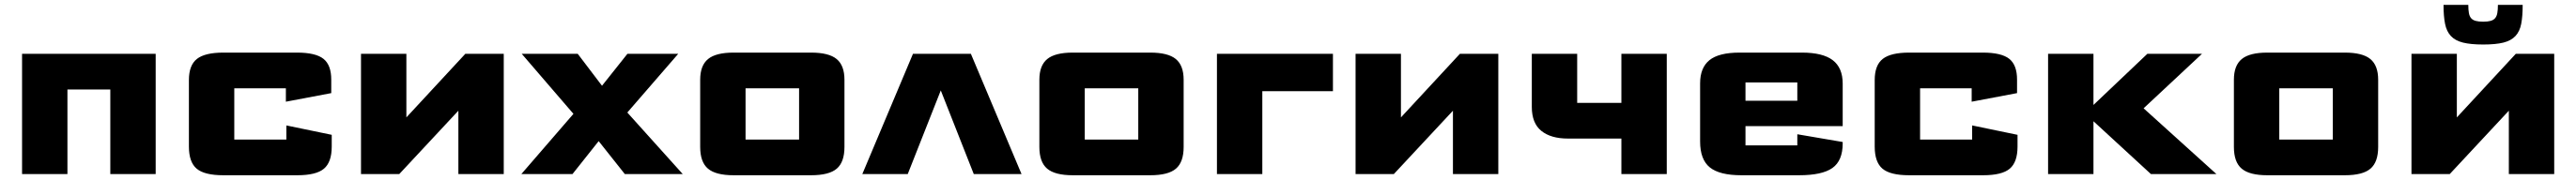

<svg xmlns="http://www.w3.org/2000/svg" viewBox="-20 -732 10816 757"><path d="M72.6 0V-505.8H633.6V0H443.1V-355.7H263.1V0Z M773.1 -115.5V-395.3Q773.1 -457.6 806.7 -484.2Q840.3 -510.8 918 -510.8H1226.8Q1305.2 -510.8 1338.1 -484.5Q1371 -458.2 1370.7 -396.3V-340.4L1180.2 -304.3V-360.7Q1180.2 -360.7 1180.2 -360.7Q1180.2 -360.7 1180.2 -360.7H963.6Q963.6 -360.7 963.6 -360.7Q963.6 -360.7 963.6 -360.7V-145.1Q963.6 -145.1 963.6 -145.1Q963.6 -145.1 963.6 -145.1H1182.2Q1182.2 -145.1 1182.2 -145.1Q1182.2 -145.1 1182.2 -145.1V-204.5L1372.7 -165V-115.5Q1372.7 -50.2 1340.1 -22.6Q1307.5 5 1228.3 5H917.5Q838.3 5 805.7 -22.6Q773.1 -50.2 773.1 -115.5Z M1495.6 0V-505.8H1686.1V-238.3L1933.7 -505.8H2094.9V0H1904.4V-266.4L1656.3 0Z M2168.8 0 2387.5 -253.2 2170.3 -505.8H2405.4L2507.4 -371.4L2614.2 -505.8H2827.5L2613.7 -258.8L2846.3 0H2603.2L2493.4 -138.5L2383.5 0Z M2919.6 -114V-396.7Q2919.6 -456.5 2952.6 -483.7Q2985.6 -510.8 3059.6 -510.8H3385.3Q3459.6 -510.8 3492.5 -483.7Q3525.3 -456.5 3525.3 -396.7V-114Q3525.3 -50.5 3493.1 -22.8Q3460.8 5 3385.3 5H3059.6Q2984.8 5 2952.2 -22.8Q2919.6 -50.5 2919.6 -114ZM3110.1 -145.1Q3110.1 -145.1 3110.1 -145.1Q3110.1 -145.1 3110.1 -145.1H3334.8Q3334.8 -145.1 3334.8 -145.1Q3334.8 -145.1 3334.8 -145.1V-360.7Q3334.8 -360.7 3334.8 -360.7Q3334.8 -360.7 3334.8 -360.7H3110.1Q3110.1 -360.7 3110.1 -360.7Q3110.1 -360.7 3110.1 -360.7Z M3600.3 0 3813 -505.8H4056L4268.7 0H4068.2L3929.7 -351.7L3791 0Z M4343.6 -114V-396.7Q4343.6 -456.5 4376.6 -483.7Q4409.6 -510.8 4483.6 -510.8H4809.3Q4883.6 -510.8 4916.5 -483.7Q4949.3 -456.5 4949.3 -396.7V-114Q4949.3 -50.5 4917.1 -22.8Q4884.8 5 4809.3 5H4483.6Q4408.8 5 4376.2 -22.8Q4343.6 -50.5 4343.6 -114ZM4534.1 -145.1Q4534.1 -145.1 4534.1 -145.1Q4534.1 -145.1 4534.1 -145.1H4758.8Q4758.8 -145.1 4758.8 -145.1Q4758.8 -145.1 4758.8 -145.1V-360.7Q4758.8 -360.7 4758.8 -360.7Q4758.8 -360.7 4758.8 -360.7H4534.1Q4534.1 -360.7 4534.1 -360.7Q4534.1 -360.7 4534.1 -360.7Z M5089.1 0V-505.8H5576.1V-348.5H5279.6V0Z M5671.1 0V-505.8H5861.6V-238.3L6109.2 -505.8H6270.4V0H6079.9V-266.4L5831.8 0Z M6787.1 0V-149.3H6562.5Q6491 -149.3 6451 -181.6Q6411 -214 6411 -282.4V-505.8H6601.5V-299.4Q6601.5 -299.4 6601.5 -299.4Q6601.5 -299.4 6601.5 -299.4H6787.1V-505.8H6977.6V0Z M7117.6 -137V-381.5Q7117.6 -447.1 7156.7 -478.9Q7195.9 -510.8 7283.4 -510.8H7545.1Q7632.8 -510.8 7674.5 -478.8Q7716.2 -446.8 7716.2 -380.5V-201.5H7308.1V-120.6Q7308.1 -120.6 7308.1 -120.6Q7308.1 -120.6 7308.1 -120.6H7525.7Q7525.7 -120.6 7525.7 -120.6Q7525.7 -120.6 7525.7 -120.6V-167.4L7716.2 -134.8V-128.9Q7716.2 -56.2 7673.1 -25.6Q7630 5 7533.1 5H7290.7Q7199.3 5 7158.4 -28Q7117.6 -61 7117.6 -137ZM7308.1 -308.3H7525.7V-385.2Q7525.7 -385.2 7525.7 -385.2Q7525.7 -385.2 7525.7 -385.2H7308.1Q7308.1 -385.2 7308.1 -385.2Q7308.1 -385.2 7308.1 -385.2Z M7850.6 -115.5V-395.3Q7850.6 -457.6 7884.2 -484.2Q7917.8 -510.8 7995.5 -510.8H8304.3Q8382.7 -510.8 8415.6 -484.5Q8448.5 -458.2 8448.2 -396.3V-340.4L8257.7 -304.3V-360.7Q8257.7 -360.7 8257.7 -360.7Q8257.7 -360.7 8257.7 -360.7H8041.1Q8041.1 -360.7 8041.1 -360.7Q8041.1 -360.7 8041.1 -360.7V-145.1Q8041.1 -145.1 8041.1 -145.1Q8041.1 -145.1 8041.1 -145.1H8259.7Q8259.7 -145.1 8259.7 -145.1Q8259.7 -145.1 8259.7 -145.1V-204.5L8450.2 -165V-115.5Q8450.2 -50.2 8417.6 -22.6Q8385 5 8305.8 5H7995Q7915.8 5 7883.2 -22.6Q7850.6 -50.2 7850.6 -115.5Z M8578.5 0V-505.8H8769V-290.6L8995.4 -505.8H9224.8L8979.5 -276.5L9285.2 0H9010.2L8769 -222.1V0Z M9358.6 -114V-396.7Q9358.6 -456.5 9391.6 -483.7Q9424.6 -510.8 9498.6 -510.8H9824.3Q9898.6 -510.8 9931.5 -483.7Q9964.3 -456.5 9964.3 -396.7V-114Q9964.3 -50.5 9932.1 -22.8Q9899.8 5 9824.3 5H9498.6Q9423.8 5 9391.2 -22.8Q9358.6 -50.5 9358.6 -114ZM9549.1 -145.1Q9549.1 -145.1 9549.1 -145.1Q9549.1 -145.1 9549.1 -145.1H9773.8Q9773.8 -145.1 9773.8 -145.1Q9773.8 -145.1 9773.8 -145.1V-360.7Q9773.8 -360.7 9773.8 -360.7Q9773.8 -360.7 9773.8 -360.7H9549.1Q9549.1 -360.7 9549.1 -360.7Q9549.1 -360.7 9549.1 -360.7Z M10104.1 0V-505.8H10294.6V-238.3L10542.2 -505.8H10703.4V0H10512.9V-266.4L10264.8 0ZM10238.7 -711.5H10342.7Q10342.7 -690.9 10345.2 -677.1Q10347.7 -663.3 10354.6 -655.4Q10361.5 -647.5 10373.6 -644.2Q10385.8 -640.8 10405.4 -640.8Q10424.4 -640.8 10436.3 -644.2Q10448.2 -647.5 10455.1 -655.4Q10462 -663.3 10464.5 -677.1Q10467 -690.9 10467 -711.5H10571Q10571 -664.1 10564.9 -632Q10558.8 -600 10540.7 -580.6Q10522.6 -561.1 10490.2 -552.9Q10457.7 -544.8 10405.4 -544.8Q10353 -544.8 10320.3 -552.9Q10287.6 -561.1 10269.5 -580.6Q10251.4 -600 10245.1 -632Q10238.7 -664.1 10238.7 -711.5Z"/></svg>

Font: Science Gothic
Style: Regular
Weight: 400
Designer: Thomas Phinney, Vassil Kateliev, Brandon Buerkle
Foundry: Font Detective LLC
Version: Version 1.018